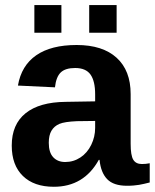

<svg xmlns="http://www.w3.org/2000/svg" viewBox="-20 -712 599 742"><path d="M188 9.8Q111.3 9.8 68.4 -32Q25.4 -73.7 25.4 -149.4Q25.4 -231.4 78.9 -274.4Q132.3 -317.4 233.9 -318.4L347.7 -320.3V-347.2Q347.7 -398.9 329.6 -424.1Q311.5 -449.2 270.5 -449.2Q232.4 -449.2 214.6 -431.9Q196.8 -414.6 192.4 -374.5L49.3 -381.3Q62.5 -458.5 119.9 -498.3Q177.2 -538.1 276.4 -538.1Q376.5 -538.1 430.7 -488.8Q484.9 -439.5 484.9 -348.6V-156.2Q484.9 -111.8 494.9 -95Q504.9 -78.1 528.3 -78.1Q543.9 -78.1 558.6 -81.1V-6.8Q546.4 -3.9 536.6 -1.5Q526.9 1 517.1 2.4Q507.3 3.9 496.3 4.9Q485.4 5.9 470.7 5.9Q418.9 5.9 394.3 -19.5Q369.6 -44.9 364.7 -94.2H361.8Q304.2 9.8 188 9.8ZM347.7 -244.6 277.3 -243.7Q229.5 -241.7 209.5 -233.2Q189.5 -224.6 179 -207Q168.5 -189.5 168.5 -160.2Q168.5 -122.6 185.8 -104.2Q203.1 -85.9 231.9 -85.9Q264.2 -85.9 290.8 -103.5Q317.4 -121.1 332.5 -152.1Q347.7 -183.1 347.7 -217.8ZM324.7 -585.4V-692.4H430.7V-585.4ZM112.8 -585.4V-692.4H217.3V-585.4Z"/></svg>

Font: Liberation Sans
Style: Bold
Weight: 700
Designer: Steve Matteson
Foundry: Ascender Corporation
Version: Version 2.1.5